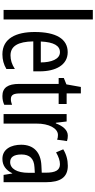

<svg xmlns="http://www.w3.org/2000/svg" viewBox="392 -1258 810 1635"><g transform="rotate(90 797.5 -441.0)"><path d="M146 -66V-826H65V-66Z M425 -612C312 -612 253 -513 253 -331C253 -175 306 -56 443 -56C489 -56 530 -67 568 -90V-162C528 -136 491 -125 452 -125C373 -125 335 -189 333 -319H588V-375C588 -508 535 -612 425 -612ZM425 -546C485 -546 512 -471 512 -383H334C339 -494 370 -546 425 -546Z M825 -128C786 -128 776 -155 776 -209V-535H866V-603H776V-724H721L699 -601L645 -579V-535H695V-199C695 -103 727 -56 798 -56C828 -56 852 -62 873 -72V-138C857 -132 841 -128 825 -128Z M1136 -613C1089 -613 1054 -573 1031 -511H1026L1015 -603H952V-66H1033V-346C1032 -451 1073 -529 1130 -529C1145 -529 1158 -527 1170 -522L1182 -606C1166 -611 1151 -613 1136 -613Z M1392 -613C1341 -613 1294 -600 1252 -574L1278 -513C1316 -535 1349 -546 1379 -546C1430 -546 1451 -508 1451 -426V-391L1390 -388C1277 -383 1213 -322 1213 -216C1213 -131 1250 -56 1333 -56C1389 -56 1428 -84 1456 -140H1458L1470 -66H1532V-428C1532 -546 1493 -613 1392 -613ZM1404 -329 1452 -332V-278C1452 -180 1417 -122 1361 -122C1320 -122 1296 -152 1296 -218C1296 -288 1331 -325 1404 -329Z"/></g></svg>

Font: Noto Sans Malayalam UI ExtraCondensed
Style: Regular
Weight: 400
Width: 2
Designer: Jelle Bosma - Monotype Design Team
Foundry: Monotype Imaging Inc.
Version: Version 2.104